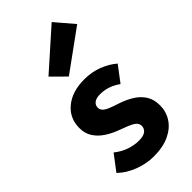

<svg xmlns="http://www.w3.org/2000/svg" viewBox="-260 -888 962 962"><g transform="rotate(-45 221.5 -407.0)"><path d="M211.3 12Q161.7 12 110 -7.2Q58.2 -26.5 20.8 -62.2L83.3 -144.9Q117.4 -118.2 150.9 -107.5Q184.3 -96.7 214.9 -96.7Q247.8 -96.7 262.7 -108.4Q277.6 -120 277.6 -139.4Q277.6 -155.8 264.5 -166.9Q251.3 -178 229.6 -186.6Q207.9 -195.3 180.7 -205.3Q145.3 -218.3 115.3 -238Q85.2 -257.7 66.8 -286Q48.5 -314.3 48.5 -352.8Q48.5 -422.6 100.6 -465.4Q152.7 -508.1 238 -508.1Q291.8 -508.1 336.6 -490.5Q381.3 -472.9 412.9 -445.3L350.4 -362.7Q323.1 -382.1 296.1 -390.8Q269.1 -399.4 242.6 -399.4Q213.9 -399.4 199.9 -388.4Q185.9 -377.5 185.9 -359.8Q185.9 -345.6 195.8 -335.7Q205.6 -325.9 226.1 -317.5Q246.7 -309.1 278.2 -299Q316.2 -286.4 347.4 -266.8Q378.6 -247.2 396.9 -218.2Q415.1 -189.2 415.1 -148Q415.1 -103.1 391.7 -66.9Q368.4 -30.8 323.1 -9.4Q277.8 12 211.3 12ZM193.9 -572.4 121.5 -644.4 326.1 -826.4 409.5 -728.9Z"/></g></svg>

Font: Source Sans Variable
Style: Regular
Weight: 200
Designer: Paul D. Hunt
Foundry: Adobe Systems Incorporated
Version: Version 3.006;hotconv 1.0.111;makeotfexe 2.5.65597